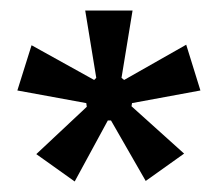

<svg xmlns="http://www.w3.org/2000/svg" viewBox="-20 -721 415 365"><path d="M122 -376 49 -428 145 -518 144 -525 13 -549 40 -635 159 -569 163 -573 142 -701H232L211 -573L216 -569L334 -636L361 -549L231 -525L230 -519L330 -429L257 -377L191 -492H185Z"/></svg>

Font: Bricolage Grotesque 12pt
Style: Regular
Weight: 400
Designer: Mathieu Triay
Foundry: Atelier Triay
Version: Version 1.001; ttfautohint (v1.8.4.7-5d5b);gftools[0.9.33.de